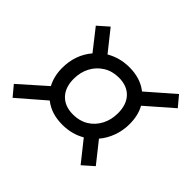

<svg xmlns="http://www.w3.org/2000/svg" viewBox="-131 -729 858 858"><g transform="rotate(45 297.5 -300.0)"><path d="M282 -103Q212 -103 166 -140L40 -31L0 -79L124 -189Q102 -230 102 -282Q102 -365 152 -424L75 -522L125 -566L203 -468Q227 -482 254.5 -489.5Q282 -497 313 -497Q383 -497 429 -460L554 -569L595 -520L471 -412Q482 -392 487.5 -368.5Q493 -345 493 -318Q493 -277 479.5 -240Q466 -203 442 -175L519 -78L468 -33L390 -131Q342 -103 282 -103ZM312 -431Q271 -431 239.5 -411.5Q208 -392 190.5 -359Q173 -326 173 -284Q173 -230 202.5 -199.5Q232 -169 284 -169Q325 -169 356 -188Q387 -207 404.5 -240.5Q422 -274 422 -315Q422 -370 393 -400.5Q364 -431 312 -431Z"/></g></svg>

Font: Inria Sans
Style: Italic
Weight: 400
Italic angle: -10°
Designer: Black Foundry Team
Foundry: Black Foundry
Version: Version 1.2; ttfautohint (v1.8.3)